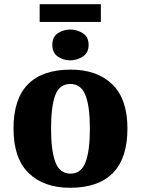

<svg xmlns="http://www.w3.org/2000/svg" viewBox="-20 -880 668 910"><path d="M168 -776V-860H458V-776ZM313 -594Q280 -594 254 -612Q228 -630 228 -667Q228 -705 254 -722.5Q280 -740 313 -740Q345 -740 372.5 -722.5Q400 -705 400 -667Q400 -630 372.5 -612Q345 -594 313 -594ZM312 10Q187 10 115.5 -60Q44 -130 44 -271Q44 -411 112.5 -480.5Q181 -550 315 -550Q440 -550 512 -480.5Q584 -411 584 -271Q584 -130 515 -60Q446 10 312 10ZM314 -57Q365 -57 385.5 -111.5Q406 -166 406 -271Q406 -376 385 -429Q364 -482 313 -482Q262 -482 242 -429Q222 -376 222 -271Q222 -166 242.5 -111.5Q263 -57 314 -57Z"/></svg>

Font: Noto Serif ExtraBold
Style: Regular
Weight: 800
Designer: Monotype Design Team
Foundry: Monotype Imaging Inc.
Version: Version 2.014